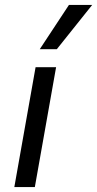

<svg xmlns="http://www.w3.org/2000/svg" viewBox="-20 -757 393 777"><path d="M124 -485H207L121 0H38ZM259 -737H353L210 -558H141Z"/></svg>

Font: Niramit
Style: Italic
Weight: 400
Italic angle: -10°
Version: Version 1.000; ttfautohint (v1.6)